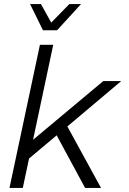

<svg xmlns="http://www.w3.org/2000/svg" viewBox="-20 -932 640 952"><path d="M27 0 178 -710H244L144 -239L492 -530H581L314 -305L481 0H402L261 -261L124 -146L93 0ZM382 -912 263 -782H193L129 -912H183L234 -820L324 -912Z"/></svg>

Font: Geist Mono Light
Style: Italic
Weight: 300
Italic angle: -12°
Monospace: yes
Designer: Basement.studio, Andrés Briganti, Mateo Zaragoza
Foundry: Basement.studio, Vercel, Andrés Briganti, Guido Ferreyra, Mateo Zaragoza
Version: Version 1.500; ttfautohint (v1.8.4.7-5d5b)